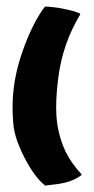

<svg xmlns="http://www.w3.org/2000/svg" viewBox="-20 -560 289 592"><path d="M231 -23Q232 -22 231 -20Q215 -8 195 -1Q177 5 161 7L120 12H119Q97 -5 74 -41Q53 -75 39 -110Q27 -137 22 -169Q18 -206 19 -247Q22 -325 50 -403Q77 -480 112 -531Q118 -539 119 -539.5Q120 -540 132 -539Q154 -537 165 -535Q209 -527 227 -518Q228 -516 227 -515Q200 -470 183 -421Q165 -368 159 -315Q151 -251 154 -202Q158 -145 182 -93Q199 -58 231 -23Z"/></svg>

Font: Tovari Sans
Style: Bold
Weight: 700
Designer: Verneri Kontto, Denis Ignatov
Foundry: Verneri Kontto
Version: Version 1.10 May 7, 2019